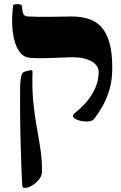

<svg xmlns="http://www.w3.org/2000/svg" viewBox="-20 -672 586 932"><path d="M437 -95Q429 -84 408.5 -82.5Q388 -81 367 -86.5Q346 -92 337 -102Q328 -112 344 -124Q370 -144 396.5 -173.5Q423 -203 441 -241.5Q459 -280 459 -324Q459 -342 444.5 -358.5Q430 -375 399.5 -385Q369 -395 320 -394Q289 -393 256.5 -391.5Q224 -390 191.5 -389.5Q159 -389 128 -391Q97 -393 78 -416.5Q59 -440 49.5 -477.5Q40 -515 39 -559Q38 -603 44 -646Q45 -650 55.5 -651.5Q66 -653 76.5 -650.5Q87 -648 87 -640Q88 -618 93 -605.5Q98 -593 114 -592Q140 -591 167 -590.5Q194 -590 231.5 -590.5Q269 -591 328 -592Q373 -592 409.5 -580.5Q446 -569 471.5 -541.5Q497 -514 511 -465.5Q525 -417 525 -343Q525 -284 511.5 -238Q498 -192 478 -157Q458 -122 437 -95ZM102 240Q95 240 92 238Q89 236 88 229Q86 201 84 144.5Q82 88 80 16.5Q78 -55 77.5 -128.5Q77 -202 78 -264Q80 -293 84.5 -307.5Q89 -322 102 -325L131 -332L138 -328Q135 -243 141.5 -177.5Q148 -112 158 -57Q168 -2 176 50Q184 102 184 160Q184 181 169.5 199Q155 217 136 228.5Q117 240 102 240Z"/></svg>

Font: Noto Rashi Hebrew Black
Style: Regular
Weight: 900
Version: Version 1.006